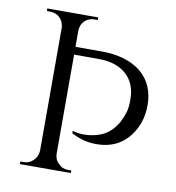

<svg xmlns="http://www.w3.org/2000/svg" viewBox="-71 -664 670 729"><g transform="rotate(10 263.5 -300.0)"><path d="M492 -304C492 -357 474 -399 437 -430C400 -460 349 -475 284 -475C284 -475 184 -475 184 -475C184 -475 184 -539 184 -539C184 -539 184 -539 184 -539C185 -554 190 -566 200 -576C210 -585 222 -590 237 -590C237 -590 250 -590 250 -590C250 -590 250 -600 250 -600C250 -600 53 -600 53 -600C53 -600 54 -590 54 -590C54 -590 66 -590 66 -590C66 -590 66 -590 66 -590C81 -590 94 -585 104 -575C114 -565 119 -552 120 -537C120 -537 120 -63 120 -63C120 -63 120 -63 120 -63C119 -48 114 -36 104 -26C93 -15 81 -10 66 -10C66 -10 54 -10 54 -10C54 -10 53 0 53 0C53 0 250 0 250 0C250 0 250 -10 250 -10C250 -10 237 -10 237 -10C237 -10 237 -10 237 -10C222 -10 210 -15 200 -26C189 -36 184 -49 184 -64C184 -64 184 -445 184 -445C184 -445 280 -445 280 -445C280 -445 280 -445 280 -445C325 -445 360 -433 386 -410C411 -387 424 -355 424 -314C424 -314 424 -314 424 -314C424 -291 422 -273 417 -260C417 -260 417 -260 417 -260C400 -207 369 -173 324 -160C324 -160 324 -160 324 -160C291 -151 259 -150 229 -159C229 -159 229 -150 229 -150C229 -150 229 -150 229 -150C260 -133 292 -125 325 -125C325 -125 325 -125 325 -125C390 -125 437 -152 468 -207C468 -207 468 -207 468 -207C484 -235 492 -267 492 -304C492 -304 492 -304 492 -304Z"/></g></svg>

Font: Cinzel Utterance
Style: Regular
Weight: 500
Designer: Natanael Gama
Foundry: ""
Version: ""